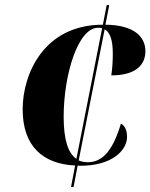

<svg xmlns="http://www.w3.org/2000/svg" viewBox="-20 -734 591 754"><path d="M259 0H269L285 -84C289 -83 292 -83 296 -83C418 -83 479 -142 479 -197C479 -227 467 -242 455 -249C424 -146 385 -97 325 -97C312 -97 300 -99 289 -104L391 -619C411 -608 423 -579 423 -524C423 -491 421 -464 417 -438C518 -438 551 -483 551 -533C551 -590 506 -636 394 -637L409 -714H399L384 -637C152 -637 69 -443 69 -305C69 -157 151 -90 275 -84ZM230 -275C230 -440 286 -625 365 -625C371 -625 376 -625 381 -623L280 -110C248 -132 230 -184 230 -275Z"/></svg>

Font: Noto Serif Display SemiCondensed ExtraBold
Style: Italic
Weight: 800
Width: 4
Italic angle: -12°
Designer: Monotype Design Team
Foundry: Monotype Imaging Inc.
Version: Version 2.009